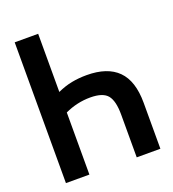

<svg xmlns="http://www.w3.org/2000/svg" viewBox="-131 -814 825 915"><g transform="rotate(-20 281.5 -357.0)"><path d="M166 -714V-419Q203 -436 239 -443Q275 -450 315 -450Q420 -450 473 -397Q526 -344 526 -233V0H406V-217Q406 -286 382.5 -315Q359 -344 295 -344Q228 -344 166 -315V0H47V-714Z"/></g></svg>

Font: Noto Sans Mono SemiCondensed SemiBold
Style: Regular
Weight: 600
Width: 4
Designer: Monotype Design Team
Foundry: Monotype Imaging Inc.
Version: Version 2.014; ttfautohint (v1.8.4.7-5d5b)